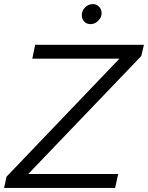

<svg xmlns="http://www.w3.org/2000/svg" viewBox="-50 -919 724 939"><path d="M-30 0 -18 -55 534 -632H108L122 -700H654L641 -645L88 -68H528L513 0ZM393 -801Q374 -801 362 -813.5Q350 -826 350 -844.8Q350 -866 365.8 -882.5Q381.6 -899 404 -899Q422.2 -899 434.6 -886.1Q447 -873.1 447 -855Q447 -834 430.5 -817.5Q414 -801 393 -801Z"/></svg>

Font: Red Hat Display VF
Style: Italic
Weight: 300
Italic angle: -12°
Designer: Pentagram, MCKL
Foundry: Pentagram, MCKL
Version: Version 1.023